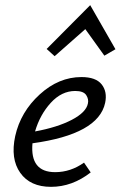

<svg xmlns="http://www.w3.org/2000/svg" viewBox="-20 -720 468 745"><path d="M311 -607 192 -502 161 -530 330 -700 428 -529 385 -504ZM296 -421Q352 -421 374.5 -392.5Q397 -364 388 -321Q362 -199 106 -164Q96 -52 194 -52Q254 -52 306 -89L332 -51Q260 5 178 5Q97 5 58.5 -49.5Q20 -104 39 -192Q60 -286 134 -353.5Q208 -421 296 -421ZM321 -318Q325 -335 314.5 -351Q304 -367 272 -367Q219 -367 177 -321Q135 -275 116 -210Q203 -226 258.5 -255Q314 -284 321 -318Z"/></svg>

Font: EauTestInfant Medium
Style: Italic
Weight: 500
Italic angle: -12°
Designer: Christian Thalmann (Catharsis Fonts)
Version: Version 0.001;PS 000.001;hotconv 1.0.88;makeotf.lib2.5.64775